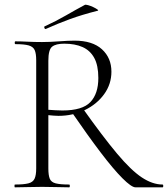

<svg xmlns="http://www.w3.org/2000/svg" viewBox="-20 -802 719 822"><path d="M560 0Q543 0 504 -39Q465 -78 410 -150.5Q355 -223 287 -322L335 -337Q421 -216 481 -144.5Q541 -73 587 -42.5Q633 -12 676 -12Q679 -12 679 -6Q679 0 676 0Q631 0 602.5 0Q574 0 560 0ZM299 -628Q376 -628 416.5 -591Q457 -554 457 -495Q457 -442 426 -399Q395 -356 343.5 -331Q292 -306 230 -306Q221 -306 209 -307Q197 -308 187 -309V-81Q187 -52 193 -37Q199 -22 218.5 -17Q238 -12 276 -12Q279 -12 279 -6Q279 0 276 0Q252 0 223.5 -1Q195 -2 160 -2Q128 -2 98 -1Q68 0 44 0Q42 0 42 -6Q42 -12 44 -12Q82 -12 101.5 -17Q121 -22 128 -37Q135 -52 135 -81V-544Q135 -573 128.5 -587.5Q122 -602 103 -607.5Q84 -613 46 -613Q43 -613 43 -619Q43 -625 46 -625Q69 -625 98.5 -623.5Q128 -622 160 -622Q191 -622 232 -625Q273 -628 299 -628ZM401 -468Q401 -522 383.5 -554Q366 -586 333.5 -600.5Q301 -615 255 -615Q219 -615 203 -602Q187 -589 187 -542V-332Q201 -331 217.5 -330Q234 -329 247 -329Q333 -329 367 -365Q401 -401 401 -468ZM176 -678Q172 -677 170 -682.5Q168 -688 171 -689Q221 -712 261.5 -735.5Q302 -759 343 -781Q346 -783 357 -780Q368 -777 379.5 -771.5Q391 -766 397 -761.5Q403 -757 398 -756Q331 -739 279 -720Q227 -701 176 -678Z"/></svg>

Font: Cormorant Infant Light
Style: Regular
Weight: 300
Designer: Christian Thalmann (Catharsis Fonts)
Foundry: Catharsis Fonts
Version: Version 4.001